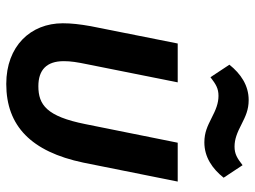

<svg xmlns="http://www.w3.org/2000/svg" viewBox="-118 -664 795 598"><g transform="rotate(90 279.0 -365.5)"><path d="M424 -605C470 -605 506 -630 534 -665L495 -724C473 -707 460 -699 437 -699C414 -699 394 -707 367 -721C343 -733 323 -743 292 -743C246 -743 210 -718 182 -683L221 -624C243 -641 256 -649 279 -649C302 -649 322 -641 349 -627C373 -615 393 -605 424 -605ZM237 -522H116L62 -251C56 -217 53 -191 53 -164C53 -64 124 12 242 12C373 12 453 -66 487 -228L546 -522H425L367 -234C343 -114 307 -88 249 -88C198 -88 171 -114 171 -167C171 -189 174 -208 181 -242Z"/></g></svg>

Font: Braiins Sans SemiBold
Style: Italic
Weight: 600
Italic angle: -11.31°
Designer: Mike Abbink, Paul van der Laan, Pieter van Rosmalen, Jiri Chlebus, Lubos Buracinsky
Foundry: Bold Monday, Sudetype
Version: Version 1.000;hotconv 1.0.109;makeotfexe 2.5.65596